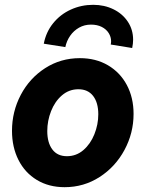

<svg xmlns="http://www.w3.org/2000/svg" viewBox="-20 -777 610 805"><path d="M30.3 -228.5Q30.3 -309.1 67.1 -379.2Q104 -449.2 169.2 -491.2Q234.4 -533.2 314.9 -533.2Q381.8 -533.2 432.9 -503.2Q483.9 -473.1 512 -420.2Q540 -367.2 540 -299.3Q540 -219.2 502 -148.4Q463.9 -77.6 397.7 -34.9Q331.5 7.8 251 7.8Q184.6 7.8 134.5 -22.5Q84.5 -52.7 57.4 -106.4Q30.3 -160.2 30.3 -228.5ZM392.1 -297.9Q392.1 -346.7 370.4 -374.8Q348.6 -402.8 308.6 -402.8Q269.5 -402.8 239.7 -377.2Q210 -351.6 194.1 -311Q178.2 -270.5 178.2 -227.5Q178.2 -178.7 199.5 -150.4Q220.7 -122.1 260.7 -122.1Q299.8 -122.1 329.6 -147.7Q359.4 -173.3 375.7 -214.1Q392.1 -254.9 392.1 -297.9ZM445.8 -604Q445.8 -622.1 435.8 -638.2Q425.8 -654.3 406.7 -664.1Q387.7 -673.8 361.3 -673.8Q334 -673.8 311.5 -661.1Q289.1 -648.4 274.2 -627Q259.3 -605.5 253.9 -579.6L163.6 -593.8Q172.9 -642.6 202.9 -679.7Q232.9 -716.8 276.9 -736.8Q320.8 -756.8 370.6 -756.8Q417.5 -756.8 455.8 -738Q494.1 -719.2 516.1 -685.8Q538.1 -652.3 538.1 -610.4Q538.1 -594.2 534.2 -575.7L444.3 -590.3Q445.8 -597.2 445.8 -604Z"/></svg>

Font: Reddit Sans Fudge ExBold Italic
Style: Regular
Weight: 800
Italic angle: -11.25°
Designer: Stephen Hutchings
Version: Version 1.013